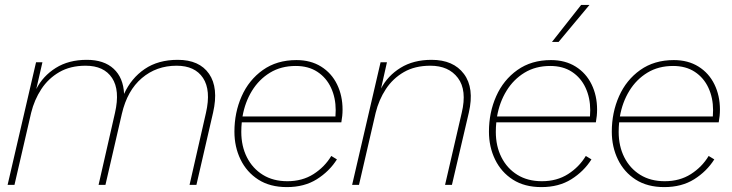

<svg xmlns="http://www.w3.org/2000/svg" viewBox="-20 -754 2984 783"><path d="M11 0 127 -500H153L128 -391Q155 -444 207.5 -477Q260 -510 334 -510Q404 -510 443.5 -473.5Q483 -437 486 -371Q515 -435 570 -472.5Q625 -510 705 -510Q793 -510 832.5 -453Q872 -396 849 -295L781 0H753L820 -294Q841 -386 808 -436Q775 -486 700 -486Q618 -486 558.5 -435.5Q499 -385 477 -290L410 0H382L449 -294Q470 -386 437 -436Q404 -486 329 -486Q267 -486 222 -460Q177 -434 148.5 -390.5Q120 -347 107 -294L39 0Z M1150 9Q1081 9 1033.5 -21.5Q986 -52 961 -103.5Q936 -155 936 -217Q936 -295 965.5 -361.5Q995 -428 1052 -468.5Q1109 -509 1189 -509Q1247 -509 1289.5 -482.5Q1332 -456 1354.5 -410Q1377 -364 1377 -307Q1377 -282 1372 -255H966Q964 -236 964 -216Q964 -158 987 -112.5Q1010 -67 1052 -41Q1094 -15 1152 -15Q1213 -15 1258.5 -44Q1304 -73 1331 -118L1354 -104Q1323 -55 1272 -23Q1221 9 1150 9ZM1186 -485Q1126 -485 1081 -457.5Q1036 -430 1007.5 -383.5Q979 -337 969 -279H1348Q1349 -294 1349 -305Q1349 -355 1330 -396Q1311 -437 1274.5 -461Q1238 -485 1186 -485Z M1416 0 1532 -500H1558L1534 -393Q1561 -445 1613.5 -477.5Q1666 -510 1740 -510Q1829 -510 1872 -452.5Q1915 -395 1892 -295L1823 0H1795L1863 -294Q1885 -386 1847.5 -436Q1810 -486 1735 -486Q1672 -486 1627 -460Q1582 -434 1553.5 -390.5Q1525 -347 1512 -294L1444 0Z M2188 9Q2119 9 2071.5 -21.5Q2024 -52 1999 -103.5Q1974 -155 1974 -217Q1974 -295 2003.5 -361.5Q2033 -428 2090 -468.5Q2147 -509 2227 -509Q2285 -509 2327.5 -482.5Q2370 -456 2392.5 -410Q2415 -364 2415 -307Q2415 -282 2410 -255H2004Q2002 -236 2002 -216Q2002 -158 2025 -112.5Q2048 -67 2090 -41Q2132 -15 2190 -15Q2251 -15 2296.5 -44Q2342 -73 2369 -118L2392 -104Q2361 -55 2310 -23Q2259 9 2188 9ZM2224 -485Q2164 -485 2119 -457.5Q2074 -430 2045.5 -383.5Q2017 -337 2007 -279H2386Q2387 -294 2387 -305Q2387 -355 2368 -396Q2349 -437 2312.5 -461Q2276 -485 2224 -485ZM2350 -734H2384L2258 -583H2231Z M2689 9Q2620 9 2572.5 -21.5Q2525 -52 2500 -103.5Q2475 -155 2475 -217Q2475 -295 2504.5 -361.5Q2534 -428 2591 -468.5Q2648 -509 2728 -509Q2786 -509 2828.5 -482.5Q2871 -456 2893.5 -410Q2916 -364 2916 -307Q2916 -282 2911 -255H2505Q2503 -236 2503 -216Q2503 -158 2526 -112.5Q2549 -67 2591 -41Q2633 -15 2691 -15Q2752 -15 2797.5 -44Q2843 -73 2870 -118L2893 -104Q2862 -55 2811 -23Q2760 9 2689 9ZM2725 -485Q2665 -485 2620 -457.5Q2575 -430 2546.5 -383.5Q2518 -337 2508 -279H2887Q2888 -294 2888 -305Q2888 -355 2869 -396Q2850 -437 2813.5 -461Q2777 -485 2725 -485Z"/></svg>

Font: Prodigy Sans ExtraLight
Style: Italic
Weight: 200
Italic angle: -13°
Designer: Wei Huang
Foundry: Wei Huang
Version: Version 1.003; ttfautohint (v1.8.3)